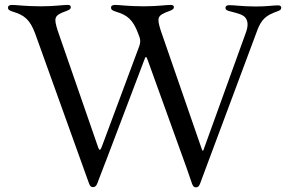

<svg xmlns="http://www.w3.org/2000/svg" viewBox="-20 -754 1202 791"><path d="M392.4 -28.8 413 -82.4 414.8 -86.6 577.4 -514.9C580.6 -521.3 582 -521 585.6 -513.8L588.8 -505.7L748.6 -62.5L771.3 3.2C775.2 13.5 779.5 18.1 787.6 17.8C795.1 17.8 800.4 13.1 804 3.2L838.8 -90.2L1036.2 -619C1056.5 -678.3 1077.8 -691.1 1124.6 -708.1C1133.2 -711.3 1138.5 -714.5 1138.8 -721.9C1138.5 -729 1132.8 -732.2 1125.7 -731.9C1106.2 -732.2 1078.8 -726.9 1031.2 -727.3C973 -727.6 947.4 -733 924.7 -732.6C915.1 -733 908.7 -729 909.1 -721.9C908.7 -714.8 913 -710.9 927.6 -707.4C958.1 -699.2 984.7 -694.2 993.6 -677.2C1001.1 -664.8 1002.5 -648.8 994.7 -624.6L818.2 -136C816.1 -131.7 814.6 -132.1 812.1 -137.4L642.4 -627.8C625.7 -681.5 626.8 -690.3 677.6 -708.5C692.8 -714.1 696.4 -718.4 696.4 -724.4C696.4 -730.8 691.8 -734 682.9 -733.7C663.4 -734 635.7 -728.3 572.4 -728C503.2 -728.3 475.1 -733.7 453.8 -733.7C443.2 -733.7 437.1 -729.8 437.5 -722.3C437.1 -715.2 441.8 -710.6 458.5 -705.6C502.5 -692.5 527.3 -674.7 549 -616.5L555.4 -599.1C558.9 -587.4 558.2 -576.7 554 -564.6L405.2 -165.1L397.7 -145.6C392.8 -133.5 388.8 -134.2 384.6 -146.3L217.7 -627.8C201 -681.5 202.4 -690.3 252.8 -708.5C268.1 -714.1 272 -718.4 271.7 -724.4C272 -730.8 267.4 -734 258.5 -733.7C239 -734 210.9 -728.3 148.1 -728C78.8 -728.3 50.4 -733.7 29.1 -733.7C18.8 -733.7 12.8 -729.8 12.8 -722.3C12.8 -715.2 17.4 -710.6 33.7 -705.6C78.1 -692.5 103 -674.7 124.6 -616.5L329.5 -46.2L346.9 2.1C350.5 12.4 355.1 17 363.3 17C371.1 17 377.1 11.7 380.7 2.1Z"/></svg>

Font: Margiela Serif Text
Style: Regular
Weight: 400
Designer: Andreas Faust, Stefan Endress
Version: Version 1.002;FEAKit 1.0